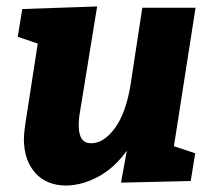

<svg xmlns="http://www.w3.org/2000/svg" viewBox="-20 -561 661 595"><path d="M586 -537 519 -108 585 -86 571 0 355 5 373 -94Q335 -41 285.5 -14Q236 13 186 14Q124 14 89 -25.5Q54 -65 54 -131Q54 -144 58 -174L97 -426L35 -447L49 -533L281 -541L228 -215Q224 -194 224 -172Q224 -117 262 -117Q302 -117 336.5 -164.5Q371 -212 385 -301L421 -537Z"/></svg>

Font: Bitter Pro ExtraBold
Style: Italic
Weight: 800
Italic angle: -9°
Designer: Sol Matas, and Bitter project Authors
Foundry: Sol Matas
Version: Version 1.010